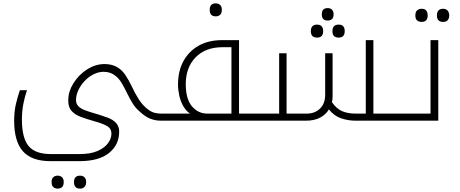

<svg xmlns="http://www.w3.org/2000/svg" viewBox="-20 -716 2727 1139"><path d="M322 403Q307 403 296.5 394Q286 385 286 364Q286 344 296.5 335Q307 326 322 326Q337 326 347.5 335Q358 344 358 364Q358 385 348 394Q338 403 322 403ZM455 403Q419 403 419 364Q419 326 455 326Q471 326 481 335.5Q491 345 491 364Q491 383 481 393Q471 403 455 403Z M279 240Q168 240 116 181.5Q64 123 64 0Q64 -55 74.5 -99.5Q85 -144 98 -181H140Q127 -143 118.5 -99.5Q110 -56 110 -6Q110 101 149 149.5Q188 198 282 198H452Q517 198 559 179.5Q601 161 621 133Q641 105 641 77Q641 47 615.5 32Q590 17 539 3Q493 -10 458.5 -23Q424 -36 404.5 -58Q385 -80 385 -118Q385 -149 393 -174Q401 -199 415 -221Q447 -273 497 -304.5Q547 -336 600 -336Q646 -336 678 -316Q705 -299 723.5 -271.5Q742 -244 763 -201Q782 -160 803.5 -126.5Q825 -93 855 -69Q877 -52 896.5 -47Q916 -42 937 -42H942Q947 -42 947 -38V-5Q947 0 942 0H937Q901 0 871 -12Q841 -24 810 -53Q784 -75 767 -102.5Q750 -130 735 -161Q717 -198 701.5 -224Q686 -250 665 -266Q636 -290 595 -290Q564 -290 534.5 -275Q505 -260 481.5 -235Q458 -210 444.5 -180.5Q431 -151 431 -122Q431 -100 445 -86Q459 -72 480.5 -63.5Q502 -55 523 -49Q578 -33 616 -19Q650 -7 668.5 13.5Q687 34 687 64Q687 143 627 191.5Q567 240 450 240Z M1260 -619Q1224 -619 1224 -658Q1224 -696 1260 -696Q1275 -696 1285.5 -687Q1296 -678 1296 -658Q1296 -638 1286 -628.5Q1276 -619 1260 -619Z M1490 -42Q1495 -42 1495 -38V-3Q1495 0 1490 0H932Q927 0 927 -5V-38Q927 -42 932 -42H1107Q1083 -59 1067 -87Q1051 -115 1043.5 -149Q1036 -183 1036 -214Q1036 -295 1068.5 -354Q1101 -413 1159.5 -445.5Q1218 -478 1298 -478H1398V-42ZM1353 -42V-436H1301Q1199 -436 1140.5 -376Q1082 -316 1082 -217Q1082 -129 1118.5 -85.5Q1155 -42 1211 -42Z M1924 -594Q1889 -594 1889 -631Q1889 -668 1924 -668Q1940 -668 1949.5 -658.5Q1959 -649 1959 -631Q1959 -611 1949 -602.5Q1939 -594 1924 -594ZM1861 -493Q1824 -493 1824 -531Q1824 -570 1861 -570Q1897 -570 1897 -531Q1897 -493 1861 -493ZM1989 -493Q1952 -493 1952 -531Q1952 -570 1989 -570Q2025 -570 2025 -531Q2025 -493 1989 -493Z M2090 0Q2046 0 2004 -14Q1962 -28 1931 -67Q1914 -37 1879.5 -18.5Q1845 0 1794 0H1480Q1475 0 1475 -5V-38Q1475 -42 1480 -42H1636V-400H1680V-42H1799Q1848 -42 1878.5 -72Q1909 -102 1909 -153V-400H1953V-141Q1953 -125 1949 -110Q1976 -71 2009.5 -56.5Q2043 -42 2092 -42H2150V-478H2195V-42H2331Q2336 -42 2336 -38V-5Q2336 0 2331 0Z M2481 -586Q2467 -586 2455.5 -594Q2444 -602 2444 -624Q2444 -647 2455.5 -655.5Q2467 -664 2481 -664Q2517 -664 2517 -624Q2517 -586 2481 -586ZM2609 -586Q2572 -586 2572 -624Q2572 -664 2609 -664Q2626 -664 2635.5 -653Q2645 -642 2645 -624Q2645 -607 2636 -596.5Q2627 -586 2609 -586Z M2321 0Q2316 0 2316 -5V-38Q2316 -42 2321 -42H2534V-478H2580V0Z"/></svg>

Font: Noto Kufi Arabic ExtraLight
Style: Regular
Weight: 200
Designer: Monotype Design Team, David Williams, Khaled Hosny
Foundry: Google LLC
Version: Version 2.109; ttfautohint (v1.8.4.7-5d5b)